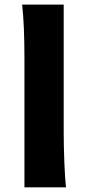

<svg xmlns="http://www.w3.org/2000/svg" viewBox="-20 -801 377 821"><path d="M262.2 0H84.5V-551.8Q84.5 -694.8 74.7 -781.2H252.4V-231.9Q252.4 -178.2 255.1 -107.7Q257.8 -37.1 262.2 0Z"/></svg>

Font: Lesson One Extra
Style: Regular
Weight: 800
Designer: But Ko, Victor Gaultney, Annie Olsen, Julie Remington, Don Collingsworth, Eric Hays, Becca Hirsbrunner
Version: Version 1.100